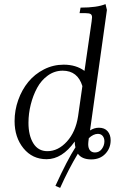

<svg xmlns="http://www.w3.org/2000/svg" viewBox="-20 -766 600 932"><path d="M50.8 -178.2Q50.8 -231 68.6 -280.8Q86.4 -330.6 117.4 -368.4Q148.4 -406.2 193.4 -429.2Q238.3 -452.1 289.1 -452.1Q349.1 -452.1 390.1 -421.9L424.8 -662.1Q426.8 -675.8 426.8 -682.1Q426.8 -693.4 419.9 -697.8Q413.1 -702.1 396 -702.1H366.2L371.1 -729Q451.2 -729 492.2 -746.1L499 -717.8L417 -132.8Q437.5 -146 460 -146Q487.8 -146 502.4 -128.9Q517.1 -111.8 517.1 -85Q517.1 -46.4 491.2 -19.3Q465.3 7.8 422.9 7.8Q377.4 7.8 357.9 -20Q312.5 55.7 272 146L249 136.2Q307.1 9.3 346.2 -50.8Q342.8 -62.5 342.8 -79.1Q281.7 6.8 206.1 6.8Q137.2 6.8 94 -46.1Q50.8 -99.1 50.8 -178.2ZM118.2 -169.9Q118.2 -108.4 141.8 -70.3Q165.5 -32.2 210 -32.2Q262.2 -32.2 304.7 -78.9Q347.2 -125.5 358.9 -201.2L379.9 -348.1Q356.9 -422.9 284.2 -422.9Q245.1 -422.9 212.6 -399.7Q180.2 -376.5 160.2 -339.4Q140.1 -302.2 129.2 -258.3Q118.2 -214.4 118.2 -169.9ZM408.2 -65.9Q408.2 -46.9 416.7 -36.4Q425.3 -25.9 440.9 -25.9Q461.9 -25.9 474.4 -43Q486.8 -60.1 486.8 -80.1Q486.8 -95.7 478.5 -106Q470.2 -116.2 455.1 -116.2Q433.6 -116.2 411.1 -95.2Q408.2 -73.7 408.2 -65.9Z"/></svg>

Font: Dihjauti
Style: Italic
Weight: 400
Italic angle: -9°
Designer: T. Christopher White
Version: Version 3.0.0